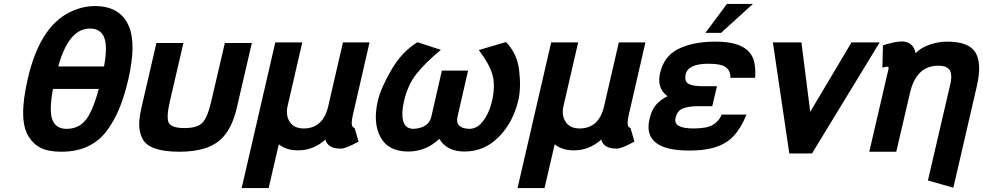

<svg xmlns="http://www.w3.org/2000/svg" viewBox="-20 -760 5028 982"><path d="M637 -357Q617 -271 591.5 -208Q566 -145 527 -92Q488 -39 429.5 -11.5Q371 16 294 16Q228 16 189.5 -3Q151 -22 126 -62Q73 -146 122 -357Q179 -606 319 -688Q391 -729 466 -729Q596 -729 640 -624Q677 -535 637 -357ZM512 -420Q531 -522 513 -568Q495 -614 440 -614Q331 -614 278 -420ZM251 -305Q230 -193 248 -147Q266 -101 321 -101Q394 -101 432 -166Q461 -214 485 -305Z M1192 -212Q1172 -124 1132 -72Q1092 -20 1023 0Q969 16 898 16Q745 16 710 -48Q693 -80 692 -118Q691 -156 704 -212L780 -540H918L848 -238Q830 -158 843 -132Q857 -105 924 -105Q989 -105 1015 -132Q1042 -160 1061 -244L1130 -540H1268Z M1451 -218Q1440 -169 1462.5 -136Q1485 -103 1533 -103Q1633 -103 1659 -218L1734 -543H1870L1783 -164Q1779 -145 1779 -130Q1779 -111 1790 -107Q1791 -106 1794 -104L1814 -36Q1749 0 1724 0H1721Q1657 0 1644 -46Q1583 9 1504 9Q1444 9 1406 -22L1354 202H1216L1388 -543H1526Z M2320 -163Q2307 -104 2379 -101Q2413 -101 2438 -126Q2478 -168 2496 -241Q2515 -323 2498 -380Q2482 -434 2429 -504L2568 -545Q2625 -486 2635 -402Q2646 -312 2631 -247Q2604 -133 2530.5 -59Q2457 15 2356 15Q2265 15 2227 -50Q2159 15 2068 15Q1966 15 1926 -58.5Q1886 -132 1913 -247Q1928 -310 1982 -403Q2035 -495 2115 -544L2235 -505Q2154 -438 2110 -382Q2065 -325 2046 -241Q2032 -182 2042 -142Q2052 -101 2096 -101Q2173 -106 2186 -163L2240 -399H2374Z M2862 -218Q2851 -169 2873.5 -136Q2896 -103 2944 -103Q3044 -103 3070 -218L3145 -543H3281L3194 -164Q3190 -145 3190 -130Q3190 -111 3201 -107Q3202 -106 3205 -104L3225 -36Q3160 0 3135 0H3132Q3068 0 3055 -46Q2994 9 2915 9Q2855 9 2817 -22L2765 202H2627L2799 -543H2937Z M3552 -217Q3501 -217 3472 -205Q3443 -193 3435 -156Q3423 -103 3527 -103Q3596 -103 3627 -122Q3659 -142 3671 -174H3798Q3769 -103 3730.5 -62.5Q3692 -22 3628 -4Q3579 10 3504 10Q3385 10 3334 -30.5Q3283 -71 3302 -151Q3312 -196 3334 -222.5Q3356 -249 3394 -268Q3338 -309 3356 -386Q3376 -472 3446 -508Q3520 -546 3632 -547H3641Q3824 -547 3840 -430Q3845 -400 3842 -362H3715Q3718 -394 3695 -414Q3672 -434 3603 -434Q3499 -434 3487 -380Q3479 -343 3502 -331Q3525 -319 3576 -319H3647L3623 -217ZM3698 -740H3831L3668 -592H3588Z M4479 -543 4133 25H4017L3933 -543H4079L4124 -188L4335 -543Z M4837 -315Q4852 -368 4840 -396Q4828 -424 4779 -424Q4666 -424 4634 -284L4564 16H4426L4525 -410Q4526 -419 4516 -419Q4510 -419 4493 -414L4496 -528Q4558 -548 4591 -548Q4651 -548 4663 -488Q4688 -515 4733 -531Q4778 -547 4825 -547Q4935 -547 4969 -491.5Q5003 -436 4976 -319L4856 200L4726 163Z"/></svg>

Font: Miedinger
Style: Bold-Italic
Weight: 700
Italic angle: -13°
Version: Version 001.000